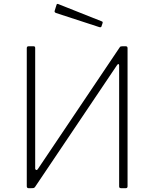

<svg xmlns="http://www.w3.org/2000/svg" viewBox="-20 -984 807 1004"><path d="M156 -742Q164 -742 164 -733V-102Q164 -98 168.5 -95.5Q173 -93 178 -100L605 -735Q608 -740 611 -741Q614 -742 620 -742H638Q647 -742 647 -732V-10Q647 0 638 0H613Q603 0 603 -9V-642Q603 -648 599.5 -649Q596 -650 591 -642L163 -6Q159 -1 154.5 -0.5Q150 0 144 0H129Q125 0 122.5 -2.5Q120 -5 120 -10V-732Q120 -742 129 -742ZM276 -960Q278 -965 284 -963L513 -872Q519 -870 516 -862L511 -847Q510 -843 507.5 -842Q505 -841 500 -842L273 -916Q263 -920 266 -928Z"/></svg>

Font: Libre Franklin Thin
Style: Regular
Weight: 100
Designer: Pablo Impallari, Rodrigo Fuenzalida, Nhung Nguyen
Foundry: Impallari Type
Version: Version 3.000